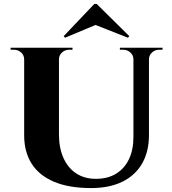

<svg xmlns="http://www.w3.org/2000/svg" viewBox="-20 -943 873 977"><path d="M280 -700V-260Q280 -190 303 -139Q326 -88 368 -60.5Q410 -33 468 -33Q528 -33 570.5 -59Q613 -85 636 -132.5Q659 -180 659 -247V-700H738V-255Q738 -172 703.5 -111.5Q669 -51 603 -18.5Q537 14 444 14Q330 14 254 -18.5Q178 -51 140.5 -111Q103 -171 103 -254V-700ZM106 -700V-640H103Q103 -662 87.5 -676Q72 -690 50 -690Q50 -690 42 -690Q34 -690 34 -690V-700ZM349 -700V-690Q349 -690 341 -690Q333 -690 333 -690Q311 -690 295.5 -676Q280 -662 280 -640H278V-700ZM662 -700V-640H659Q659 -662 643.5 -676Q628 -690 606 -690Q606 -690 598 -690Q590 -690 590 -690V-700ZM807 -700V-690Q807 -690 799 -690Q791 -690 791 -690Q769 -690 753.5 -676Q738 -662 738 -640H736V-700ZM304 -759 311 -751 466 -816 631 -751 638 -759 472 -923H460Z"/></svg>

Font: Cinzel ExtraBold
Style: Regular
Weight: 800
Designer: Natanael Gama
Version: Version 2.000